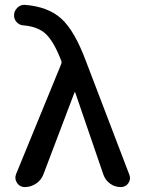

<svg xmlns="http://www.w3.org/2000/svg" viewBox="-20 -759 578 779"><path d="M44.9 -51.8 227.5 -497.1Q231.4 -505.9 228.5 -512.7Q198.2 -590.8 166 -621.1Q133.8 -651.4 74.2 -656.2Q58.6 -657.2 47.4 -669.4Q36.1 -681.6 37.1 -699.2Q38.1 -715.8 50.8 -728Q63.5 -740.2 80.1 -739.3Q174.8 -732.4 229 -683.1Q283.2 -633.8 329.1 -509.8L504.9 -49.8Q511.7 -32.2 501 -16.1Q490.2 0 469.7 0Q445.3 0 426.3 -14.2Q407.2 -28.3 399.4 -50.8L285.2 -383.8Q285.2 -384.8 284.2 -384.8Q282.2 -384.8 282.2 -383.8L156.2 -51.8Q147.5 -28.3 126.5 -14.2Q105.5 0 80.1 0Q60.5 0 49.3 -16.6Q38.1 -33.2 44.9 -51.8Z"/></svg>

Font: Rounded Mgen+ 2p medium
Style: Regular
Weight: 500
Designer: [Source Han Sans]
Ryoko NISHIZUKA  (kana & ideographs); Paul D. Hunt (Latin, Greek & Cyrillic); Wenlong ZHANG  (bopomofo
Version: Version 1.059.20150602